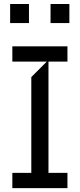

<svg xmlns="http://www.w3.org/2000/svg" viewBox="-20 -965 409 985"><path d="M43.3 0V-78.1H140.6V-569.6L220.2 -649.1H43.3V-727.3H326V-649.1H228.7V-78.1H326V0ZM32 -846.6V-944.6H128.6V-846.6ZM239.3 -846.6V-944.6H335.9V-846.6Z"/></svg>

Font: Riot Sans
Style: Regular
Weight: 400
Designer: Rasmus Andersson
Foundry: rsms
Version: Version 3.005